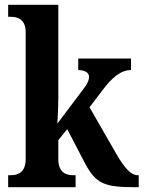

<svg xmlns="http://www.w3.org/2000/svg" viewBox="-20 -780 598 800"><path d="M14 0H295V-50H284C260 -50 223 -58 223 -116V-196L260 -242L334 -100C380 -13 416 0 545 0H558V-50H554C526 -50 500 -79 468 -133L353 -333L404 -400C448 -460 485 -488 526 -488V-536H306V-488C334 -488 351 -477 351 -460C351 -450 348 -435 326 -407L219 -265C220 -272 223 -341 223 -376V-760H14V-710H26C49 -710 87 -702 87 -647V-117C87 -58 50 -50 26 -50H14Z"/></svg>

Font: Noto Serif Armenian Condensed
Style: Bold
Weight: 700
Width: 3
Designer: Monotype Design Team
Foundry: Monotype Imaging Inc.
Version: Version 2.008